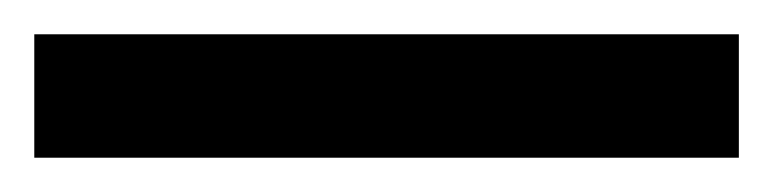

<svg xmlns="http://www.w3.org/2000/svg" viewBox="-22 70 451 112"><path d="M-2 162V90H409V162Z"/></svg>

Font: Noto Sans Tamil SemiCondensed Black
Style: Regular
Weight: 900
Width: 4
Designer: Jelle Bosma - Monotype Design Team
Foundry: Monotype Imaging Inc.
Version: Version 2.004; ttfautohint (v1.8.4.7-5d5b)